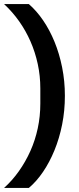

<svg xmlns="http://www.w3.org/2000/svg" viewBox="-30 -780 387 938"><path d="M287 -312Q287 -239 273.5 -171.5Q260 -104 236 -45.5Q212 13 180 60Q148 107 111 138H-10Q30 102 62.5 56Q95 10 118.5 -42.5Q142 -95 154.5 -153.5Q167 -212 167 -274V-348Q167 -409 154.5 -467Q142 -525 119 -577.5Q96 -630 63.5 -676Q31 -722 -10 -760H111Q149 -727 181 -680Q213 -633 236.5 -575.5Q260 -518 273.5 -451Q287 -384 287 -312Z"/></svg>

Font: IBM Plex Sans Hebrew SemiBold
Style: Regular
Weight: 600
Designer: Mike Abbink, Paul van der Laan, Pieter van Rosmalen, Yanek Iontef
Foundry: Bold Monday
Version: Version 1.2